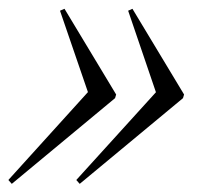

<svg xmlns="http://www.w3.org/2000/svg" viewBox="-26 -476 496 448"><path d="M189.5 -231 114 -451 124.5 -455.5 245 -255.5 242.5 -247 1.5 -47 -6.5 -56 204 -288.5ZM348 -231 273 -451 283 -455.5 403.5 -255.5 401 -247 160 -47 152 -56 363 -288.5Z"/></svg>

Font: Newsreader 60pt Light
Style: Italic
Weight: 300
Italic angle: -17°
Designer: Hugues Gentile
Foundry: Production Type
Version: Version 1.003